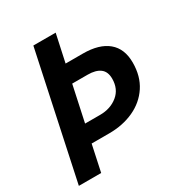

<svg xmlns="http://www.w3.org/2000/svg" viewBox="-173 -858 921 980"><g transform="rotate(-30 288.0 -368.0)"><path d="M8 0 165 -736.5H296.5L261.5 -574.5H363.5Q459 -574.5 510 -532Q561 -489.5 561 -408Q561 -327.5 523.5 -270.8Q486 -214 421.2 -184.2Q356.5 -154.5 276 -154.5H172.5L139.5 0ZM330.5 -469H239.5L194.5 -259.5H283Q344.5 -259.5 386.8 -293.8Q429 -328 429 -389Q429 -430.5 403.5 -449.8Q378 -469 330.5 -469Z"/></g></svg>

Font: Epilogue SemiBold
Style: Italic
Weight: 600
Italic angle: -12°
Designer: Tyler Finck
Foundry: Etcetera Type Co
Version: Version 2.111; ttfautohint (v1.8.3)